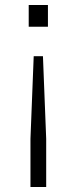

<svg xmlns="http://www.w3.org/2000/svg" viewBox="-20 -577 306 769"><path d="M115 -352 102 -21V172H165V-21L152 -352ZM95 -557V-470H172V-557Z"/></svg>

Font: BDO Grotesk Light
Style: Regular
Weight: 300
Designer: Deni Anggara
Foundry: Lokal Container
Version: Version 2.000